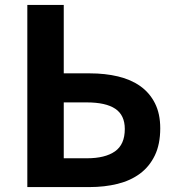

<svg xmlns="http://www.w3.org/2000/svg" viewBox="-20 -760 715 780"><path d="M91 -740H239V-462H345Q407 -462 459.5 -449.5Q512 -437 550 -410Q588 -383 609.5 -340.5Q631 -298 631 -239Q631 -174 609 -128.5Q587 -83 548.5 -54.5Q510 -26 457.5 -13Q405 0 343 0H91ZM333 -117Q407 -117 447 -145Q487 -173 487 -236Q487 -292 448.5 -318Q410 -344 332 -344H239V-117Z"/></svg>

Font: SpoqaHanSans-Bold
Style: Regular
Weight: 700
Designer: [Spoqa Han Sans] Dong-huui Kim \uAE40 \uB3D9 \uD718   [Noto Sans] Ryoko NISHIZUKA \u897F \u585A \u6DBC \u5B50  (kana & i
Foundry: Spoqa (http://www.spoqa-han-sans.com)
Version: Version 2.000